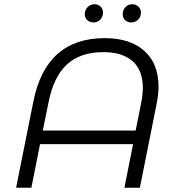

<svg xmlns="http://www.w3.org/2000/svg" viewBox="-20 -886 841 906"><path d="M728 -477Q728 -440 719 -396L640 0H567L608 -206H169L128 0H56L137 -405Q196 -706 474 -706Q594 -706 661 -646Q728 -586 728 -477ZM654 -471Q654 -554 606 -597Q558 -640 467 -640Q360 -640 296.5 -582.5Q233 -525 209 -403L182 -270H620L646 -399Q654 -441 654 -471ZM380 -818Q380 -839 393.5 -852.5Q407 -866 425 -866Q443 -866 454.5 -855Q466 -844 466 -826Q466 -806 452.5 -793Q439 -780 421 -780Q404 -780 392 -791Q380 -802 380 -818ZM559 -818Q559 -839 572 -852.5Q585 -866 604 -866Q621 -866 633 -855Q645 -844 645 -826Q645 -806 631.5 -793Q618 -780 599 -780Q582 -780 570.5 -791Q559 -802 559 -818Z"/></svg>

Font: Montserrat Alternates
Style: Italic
Weight: 400
Italic angle: -11.3°
Designer: Julieta Ulanovsky
Foundry: Julieta Ulanovsky
Version: Version 7.200